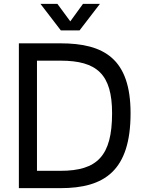

<svg xmlns="http://www.w3.org/2000/svg" viewBox="-20 -977 748 997"><path d="M296 -819H393L499 -957H411L345 -866L278 -957H190ZM294 0C522 0 658 -90 658 -389C658 -672 520 -752 294 -752H78V0ZM172 -662H294C484 -662 562 -591 562 -389C562 -167 485 -90 294 -90H172Z"/></svg>

Font: Hibana SubMedium
Style: Regular
Weight: 500
Width: 6
Designer: pygmalion
Foundry: ybstudio
Version: Version 0.930;hotconv 1.0.109;makeotfexe 2.5.65596